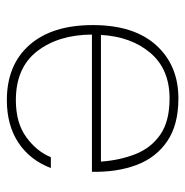

<svg xmlns="http://www.w3.org/2000/svg" viewBox="-10 -518 533 552"><g transform="rotate(-90 256.0 -241.5)"><path d="M433.1 -243.2H38.6Q37.1 -171.4 58.1 -115.2Q79.1 -59.1 126.2 -26.9Q173.3 5.4 249.5 5.4Q344.7 5.4 402.6 -58.6Q460.4 -122.6 460.4 -240.7Q460.4 -357.9 403.1 -422.9Q345.7 -487.8 244.6 -487.8Q172.4 -487.8 122.3 -454.6Q72.3 -421.4 49.3 -361.3H80.6Q96.7 -401.4 137.7 -431.6Q178.7 -461.9 244.6 -461.9Q337.9 -461.9 385.3 -400.6Q432.6 -339.4 433.1 -243.2ZM432.1 -217.3Q427.2 -130.4 380.4 -75.2Q333.5 -20 249.5 -20Q184.1 -20 145.8 -46.4Q107.4 -72.8 89.6 -117.7Q71.8 -162.6 67.9 -217.3Z"/></g></svg>

Font: Estedad VF
Style: Regular
Weight: 100
Designer: Amin Abedi
Version: Version 7.3